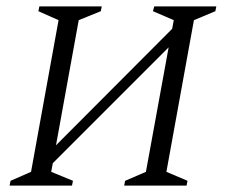

<svg xmlns="http://www.w3.org/2000/svg" viewBox="-20 -580 706 600"><path d="M10 0 13 -15 77 -43 163 -517 100 -545 103 -560H298L295 -545L226 -517L155 -126L518 -490L523 -517L458 -545L462 -560H656L653 -545L586 -517L500 -43L566 -15L563 0H368L371 -15L436 -43L507 -432L145 -70L140 -43L208 -15L205 0Z"/></svg>

Font: Spectral SC Light
Style: Italic
Weight: 300
Italic angle: -10°
Designer: Jean-Baptiste Levee
Foundry: Production Type
Version: Version 2.001